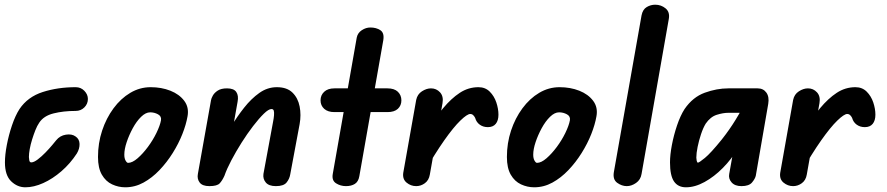

<svg xmlns="http://www.w3.org/2000/svg" viewBox="-20 -792 3775 817"><path d="M88 5Q54 5 27.5 -20.5Q1 -46 1 -101Q1 -133 9 -175Q17 -217 31 -258.5Q45 -300 63 -328Q98 -380 162 -400.5Q226 -421 302 -421Q324 -421 339 -405.5Q354 -390 354 -371Q354 -350 339 -335Q324 -320 302 -320Q250 -320 208 -309.5Q166 -299 147 -270Q138 -257 130.5 -238Q123 -219 116.5 -198Q110 -177 106.5 -157.5Q103 -138 103 -124Q103 -120 104.5 -110.5Q106 -101 113 -101Q124 -101 140.5 -113.5Q157 -126 173.5 -143Q190 -160 202.5 -175Q215 -190 219 -195Q235 -215 260.5 -219Q286 -223 302 -211Q318 -200 318.5 -179.5Q319 -159 307 -139Q279 -96 241.5 -63.5Q204 -31 164 -13Q124 5 88 5Z M513 5Q484 5 457 -7.5Q430 -20 413.5 -48.5Q397 -77 397 -124Q397 -183 414.5 -236Q432 -289 463 -331Q494 -373 534.5 -397Q575 -421 621 -421Q667 -421 705 -406Q743 -391 764 -363Q785 -335 778 -297Q772 -262 756 -221.5Q740 -181 715 -141Q690 -101 658.5 -68Q627 -35 590.5 -15Q554 5 513 5ZM525 -99Q543 -99 565.5 -118.5Q588 -138 609.5 -167Q631 -196 646 -227Q661 -258 665 -280Q668 -297 652.5 -305.5Q637 -314 619 -314Q600 -314 580.5 -295Q561 -276 545 -246.5Q529 -217 519 -187Q509 -157 509 -134Q509 -118 514.5 -108.5Q520 -99 525 -99Z M1154 0Q1124 0 1111 -15.5Q1098 -31 1101 -52L1142 -274Q1145 -289 1146 -301.5Q1147 -314 1145 -321Q1143 -328 1135 -328Q1123 -328 1102.5 -308Q1082 -288 1057 -255.5Q1032 -223 1008 -185Q984 -147 964.5 -110Q945 -73 935 -44L922 -184Q941 -216 965 -256Q989 -296 1019 -334Q1049 -372 1083.5 -396.5Q1118 -421 1158 -421Q1201 -421 1224.5 -398Q1248 -375 1255 -339Q1262 -303 1255 -264L1215 -50Q1212 -31 1199.5 -15.5Q1187 0 1154 0ZM871 0Q841 0 829.5 -15.5Q818 -31 822 -52L878 -366Q879 -373 885.5 -385Q892 -397 906.5 -406.5Q921 -416 946 -416Q975 -416 985.5 -400.5Q996 -385 991 -359L935 -44Q926 -24 915 -12Q904 0 871 0Z M1452 0Q1429 0 1410 -12Q1391 -24 1396 -52L1498 -632Q1502 -652 1519.5 -663.5Q1537 -675 1556 -675Q1581 -675 1598.5 -663.5Q1616 -652 1611 -621L1509 -42Q1505 -19 1490 -9.5Q1475 0 1452 0ZM1344 -365Q1344 -387 1359.5 -401.5Q1375 -416 1403 -416H1629Q1658 -416 1673 -401.5Q1688 -387 1688 -365Q1688 -343 1673 -329Q1658 -315 1629 -315H1403Q1375 -315 1359.5 -329Q1344 -343 1344 -365Z M2056 -251Q2036 -251 2021.5 -261.5Q2007 -272 2002 -290Q2000 -295 1994.5 -301Q1989 -307 1981 -307Q1968 -307 1939 -279Q1910 -251 1870.5 -195Q1831 -139 1783 -55L1795 -239Q1831 -290 1865.5 -331.5Q1900 -373 1936.5 -397Q1973 -421 2016 -421Q2045 -421 2064 -402Q2083 -383 2092 -356Q2101 -329 2101 -304Q2101 -279 2089.5 -265Q2078 -251 2056 -251ZM1751 0Q1728 0 1710 -15Q1692 -30 1696 -57L1751 -367Q1756 -391 1775.5 -403.5Q1795 -416 1814 -416Q1837 -416 1852.5 -399Q1868 -382 1863 -353L1809 -49Q1805 -25 1788 -12.5Q1771 0 1751 0Z M2253 5Q2224 5 2197 -7.5Q2170 -20 2153.5 -48.5Q2137 -77 2137 -124Q2137 -183 2154.5 -236Q2172 -289 2203 -331Q2234 -373 2274.5 -397Q2315 -421 2361 -421Q2407 -421 2445 -406Q2483 -391 2504 -363Q2525 -335 2518 -297Q2512 -262 2496 -221.5Q2480 -181 2455 -141Q2430 -101 2398.5 -68Q2367 -35 2330.5 -15Q2294 5 2253 5ZM2265 -99Q2283 -99 2305.5 -118.5Q2328 -138 2349.5 -167Q2371 -196 2386 -227Q2401 -258 2405 -280Q2408 -297 2392.5 -305.5Q2377 -314 2359 -314Q2340 -314 2320.5 -295Q2301 -276 2285 -246.5Q2269 -217 2259 -187Q2249 -157 2249 -134Q2249 -118 2254.5 -108.5Q2260 -99 2265 -99Z M2647 0Q2626 0 2606.5 -14Q2587 -28 2592 -59L2710 -727Q2715 -752 2732 -762Q2749 -772 2768 -772Q2793 -772 2812 -756.5Q2831 -741 2826 -712L2710 -52Q2706 -27 2686.5 -13.5Q2667 0 2647 0Z M2899 5Q2865 5 2848 -20Q2831 -45 2831 -101Q2831 -133 2839 -175Q2847 -217 2861 -258.5Q2875 -300 2893 -328Q2928 -379 2979 -397.5Q3030 -416 3079 -416H3182V-312H3079Q3057 -312 3030 -303.5Q3003 -295 2983 -266Q2972 -248 2963 -221Q2954 -194 2948.5 -167Q2943 -140 2943 -121Q2943 -117 2944.5 -108.5Q2946 -100 2950 -100Q2955 -100 2979.5 -120Q3004 -140 3051 -198Q3085 -241 3110.5 -283Q3136 -325 3159 -366H3240Q3224 -331 3203.5 -296.5Q3183 -262 3161.5 -228Q3140 -194 3119 -159Q3093 -115 3056 -77.5Q3019 -40 2978 -17.5Q2937 5 2899 5ZM3135 0Q3107 0 3093 -16Q3079 -32 3083 -52L3127 -299V-416H3204Q3228 -416 3241 -398Q3254 -380 3249 -350L3196 -44Q3193 -31 3180 -15.5Q3167 0 3135 0Z M3660 -251Q3640 -251 3625.5 -261.5Q3611 -272 3606 -290Q3604 -295 3598.5 -301Q3593 -307 3585 -307Q3572 -307 3543 -279Q3514 -251 3474.5 -195Q3435 -139 3387 -55L3399 -239Q3435 -290 3469.5 -331.5Q3504 -373 3540.5 -397Q3577 -421 3620 -421Q3649 -421 3668 -402Q3687 -383 3696 -356Q3705 -329 3705 -304Q3705 -279 3693.5 -265Q3682 -251 3660 -251ZM3355 0Q3332 0 3314 -15Q3296 -30 3300 -57L3355 -367Q3360 -391 3379.5 -403.5Q3399 -416 3418 -416Q3441 -416 3456.5 -399Q3472 -382 3467 -353L3413 -49Q3409 -25 3392 -12.5Q3375 0 3355 0Z"/></svg>

Font: Edu QLD Beginner
Style: Bold
Weight: 700
Designer: Tina and Corey Anderson
Foundry: Google for Education
Version: Version 1.003